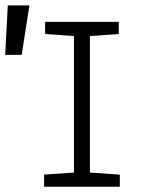

<svg xmlns="http://www.w3.org/2000/svg" viewBox="-92 -708 550 728"><path d="M75.2 -45.9 188.5 -53.7V-571.3L79.1 -579.1V-625H358.4V-579.1L249 -571.3V-53.7L362.3 -45.9V0H75.2ZM19.5 -687.5 -9.8 -500H-72.3L-62.5 -687.5Z"/></svg>

Font: Sudo Light
Style: Regular
Weight: 300
Monospace: yes
Designer: Jens Kutilek
Foundry: Jens Kutilek
Version: Version 0.040